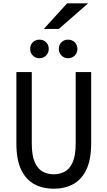

<svg xmlns="http://www.w3.org/2000/svg" viewBox="-20 -1140 656 1172"><path d="M308 12Q242 12 190.5 -15.2Q139 -42.5 109.5 -103.2Q80 -164 80 -265.5V-700H174V-265.5Q174 -191 192.2 -149.8Q210.5 -108.5 241 -92.2Q271.5 -76 308 -76Q344.5 -76 375 -92.2Q405.5 -108.5 423.8 -149.8Q442 -191 442 -265.5V-700H536.5V-265.5Q536.5 -165 507 -104Q477.5 -43 426 -15.5Q374.5 12 308 12ZM220.5 -784.5Q196.5 -784.5 180.2 -801Q164 -817.5 164 -841.5Q164 -866 180.2 -882Q196.5 -898 220.5 -898Q245 -898 261.2 -882Q277.5 -866 277.5 -841.5Q277.5 -817.5 261.2 -801Q245 -784.5 220.5 -784.5ZM395.5 -784.5Q371.5 -784.5 355.2 -801Q339 -817.5 339 -841.5Q339 -866 355.2 -882Q371.5 -898 395.5 -898Q420 -898 436.2 -882Q452.5 -866 452.5 -841.5Q452.5 -817.5 436.2 -801Q420 -784.5 395.5 -784.5ZM247.5 -963.5 389.5 -1119.5H517.5L339.5 -963.5Z"/></svg>

Font: Overpass Mono Medium
Style: Regular
Weight: 500
Monospace: yes
Designer: Delve Withrington, Dave Bailey
Foundry: Delve Fonts LLC
Version: Version 4.000